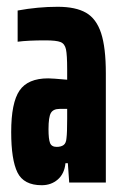

<svg xmlns="http://www.w3.org/2000/svg" viewBox="-20 -538 358 566"><path d="M13 -149Q13 -235 37.5 -271Q62 -307 122 -307Q134 -307 178 -303V-333Q178 -376 174.5 -392.5Q171 -409 158.5 -414Q146 -419 114 -419Q62 -419 32 -415V-507Q92 -518 150 -518Q203 -518 233.5 -500.5Q264 -483 278 -440.5Q292 -398 292 -322V0H184L180 -57H173Q170 -26 150.5 -9Q131 8 103 8Q50 8 31.5 -29.5Q13 -67 13 -149ZM176 -131Q178 -146 178 -188V-217H156Q137 -217 130 -205Q123 -193 123 -157Q123 -128 127.5 -116.5Q132 -105 147 -105Q160 -105 167.5 -110.5Q175 -116 176 -131Z"/></svg>

Font: Saira Ultra Condensed ExtraBold
Style: Regular
Weight: 800
Width: 1
Designer: Hector Gatti with collaboration of the Omnibus-Type team
Foundry: Omnibus-Type
Version: Version 1.001; ttfautohint (v1.8)